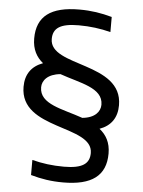

<svg xmlns="http://www.w3.org/2000/svg" viewBox="-58 -749 717 963"><g transform="rotate(5 300.0 -267.5)"><path d="M89 -539C89 -483 111 -446 144 -419C87 -398 57 -356 57 -293C57 -75 422 -133 422 9C422 62 388 89 293 89C235 89 183 82 133 69V145C186 160 236 168 296 168C440 168 511 116 511 4C511 -52 489 -89 455 -116C513 -137 542 -180 542 -242C542 -460 177 -402 177 -544C177 -597 211 -624 306 -624C364 -624 416 -617 467 -604V-680C413 -695 363 -703 303 -703C159 -703 89 -651 89 -539ZM145 -298C145 -332 172 -366 236 -372C337 -336 454 -323 454 -237C454 -203 428 -169 364 -163C262 -199 145 -212 145 -298Z"/></g></svg>

Font: LT Wave Mono
Style: Regular
Weight: 400
Designer: Daniel Lyons
Version: Version 2.5 (Glyphs App)